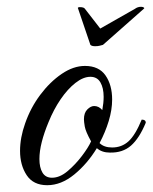

<svg xmlns="http://www.w3.org/2000/svg" viewBox="-20 -545 449 565"><path d="M119 0Q78 0 58.5 -29.5Q39 -59 39 -101Q39 -140 54 -182Q70 -228 98.5 -266Q127 -304 161.5 -327.5Q196 -351 230 -351Q271 -351 290.5 -323Q310 -295 310 -252Q310 -222 300 -189Q290 -156 273 -124Q286 -111 310 -111Q338 -111 358 -129Q378 -147 397 -193Q409 -193 409 -184Q390 -138 365.5 -116.5Q341 -95 303 -96Q280 -96 265 -109Q237 -63 198.5 -31.5Q160 0 119 0ZM133 -22Q156 -22 179 -41.5Q202 -61 221 -86Q240 -111 248 -129Q232 -158 229.5 -172.5Q227 -187 227 -194Q227 -213 237 -223Q247 -233 257 -233Q271 -233 281 -221Q283 -232 284 -241.5Q285 -251 285 -260Q285 -286 275.5 -302.5Q266 -319 246 -319Q225 -319 202 -301Q179 -283 158.5 -253Q138 -223 123 -186Q110 -155 103 -127.5Q96 -100 96 -77Q96 -52 105 -37Q114 -22 133 -22ZM260 -409Q250 -409 246 -413L210 -519Q210 -520 209.5 -520.5Q209 -521 209 -521Q209 -524 215 -524Q227 -524 230 -519L275 -461L377 -519Q385 -525 395 -525Q400 -525 403 -523Q406 -521 403 -519L283 -413Q279 -412 273.5 -410.5Q268 -409 260 -409Z"/></svg>

Font: Great Vibes
Style: Regular
Weight: 400
Designer: Robert E. Leuschke, Viktoriya Grabowska, Viviana Monsalve, Eben Sorkin
Foundry: Robert E. Leuschke
Version: Version 1.103; ttfautohint (v1.8.4.7-5d5b)